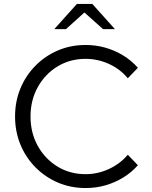

<svg xmlns="http://www.w3.org/2000/svg" viewBox="-20 -938 766 969"><path d="M412 11Q337 11 272.5 -16.5Q208 -44 159 -93.5Q110 -143 83 -208.5Q56 -274 56 -350Q56 -426 83 -491.5Q110 -557 159 -606.5Q208 -656 272.5 -683.5Q337 -711 412 -711Q464 -711 511.5 -697.5Q559 -684 601 -658.5Q643 -633 676 -596L625 -543Q586 -590 529.5 -615.5Q473 -641 412 -641Q333 -641 270 -602.5Q207 -564 170.5 -498Q134 -432 134 -350Q134 -268 170.5 -202Q207 -136 270 -97.5Q333 -59 412 -59Q473 -59 529.5 -85Q586 -111 625 -157L676 -104Q643 -67 601 -41.5Q559 -16 511.5 -2.5Q464 11 412 11ZM500 -791 406 -875 313 -791H254L368 -918H446L560 -791Z"/></svg>

Font: Red Hat Text VF
Style: Regular
Weight: 400
Designer: Pentagram, MCKL
Foundry: Pentagram, MCKL
Version: Version 1.023